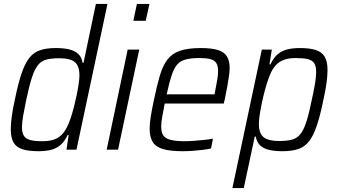

<svg xmlns="http://www.w3.org/2000/svg" viewBox="-20 -763 1722 979"><path d="M176 8Q126 8 94.5 -2Q63 -12 49 -36.5Q35 -61 35 -104Q35 -132 40 -169.5Q45 -207 56 -256Q72 -335 89 -386Q106 -437 128 -466Q150 -495 183 -506.5Q216 -518 264 -518Q305 -518 333.5 -511Q362 -504 379.5 -487.5Q397 -471 401 -443H406L469 -743H528L370 0H319L330 -75H325Q309 -40 286.5 -22Q264 -4 236.5 2Q209 8 176 8ZM195 -43Q229 -43 252.5 -50.5Q276 -58 292.5 -74Q309 -90 321 -114Q330 -131 339 -157Q348 -183 356 -214Q364 -245 370.5 -276Q377 -307 381 -334.5Q385 -362 385 -379Q385 -427 361.5 -446.5Q338 -466 282 -466Q242 -466 216 -459Q190 -452 173 -430.5Q156 -409 142.5 -367Q129 -325 114 -255Q104 -206 98 -172Q92 -138 92 -115Q92 -85 102.5 -69.5Q113 -54 136 -48.5Q159 -43 195 -43Z M660 -657 678 -743H742L723 -657ZM524 0 631 -510H690L582 0Z M912 8Q850 8 812.5 -2.5Q775 -13 759 -38.5Q743 -64 743 -106Q743 -134 749 -170.5Q755 -207 765 -254Q780 -327 795 -377.5Q810 -428 833.5 -459Q857 -490 897.5 -504Q938 -518 1004 -518Q1059 -518 1091 -508Q1123 -498 1137 -475.5Q1151 -453 1151 -416Q1151 -400 1147.5 -375Q1144 -350 1138.5 -319.5Q1133 -289 1126 -256L1121 -235H820Q812 -196 807 -167Q802 -138 802 -117Q802 -88 813 -72Q824 -56 851 -49.5Q878 -43 922 -43Q944 -43 969.5 -45Q995 -47 1020.5 -49.5Q1046 -52 1066 -56L1056 -6Q1039 -2 1015 1Q991 4 964 6Q937 8 912 8ZM830 -282H1074L1077 -299Q1083 -328 1087.5 -354.5Q1092 -381 1092 -400Q1092 -429 1082 -443Q1072 -457 1051 -462Q1030 -467 998 -467Q955 -467 927.5 -460Q900 -453 883.5 -434Q867 -415 855 -378.5Q843 -342 830 -282Z M1165 196 1315 -510H1366L1354 -435H1359Q1376 -471 1398.5 -488.5Q1421 -506 1448.5 -512Q1476 -518 1509 -518Q1559 -518 1590 -508Q1621 -498 1635.5 -474Q1650 -450 1650 -406Q1650 -378 1645 -340.5Q1640 -303 1629 -254Q1613 -175 1596 -124Q1579 -73 1557 -44Q1535 -15 1502 -3.5Q1469 8 1420 8Q1380 8 1351 1Q1322 -6 1305.5 -22.5Q1289 -39 1284 -67H1279L1223 196ZM1403 -44Q1443 -44 1469 -51Q1495 -58 1512 -79.5Q1529 -101 1542.5 -143Q1556 -185 1570 -255Q1581 -304 1586.5 -338Q1592 -372 1592 -395Q1592 -426 1582 -441Q1572 -456 1549.5 -461.5Q1527 -467 1489 -467Q1456 -467 1432.5 -459.5Q1409 -452 1392.5 -436.5Q1376 -421 1363 -396Q1355 -379 1346 -353Q1337 -327 1329 -296.5Q1321 -266 1314.5 -234.5Q1308 -203 1304 -176Q1300 -149 1300 -131Q1300 -83 1324 -63.5Q1348 -44 1403 -44Z"/></svg>

Font: Saira SemiCondensed Light
Style: Italic
Weight: 300
Width: 4
Italic angle: -12°
Designer: Hector Gatti with collaboration of the Omnibus-Type team
Foundry: Omnibus-Type
Version: Version 1.101